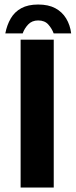

<svg xmlns="http://www.w3.org/2000/svg" viewBox="-20 -846 341 866"><path d="M73 0V-667H222.4V0ZM152.2 -825.6Q106.4 -825.6 76 -809Q45.6 -792.4 28.4 -762.7Q11.2 -733 4 -695.4H82.4Q89.8 -717 106.9 -735.4Q124 -753.8 152.2 -753.8Q181.6 -753.8 197.9 -735.4Q214.2 -717 222 -695.4H301Q296.4 -733 278.4 -762.7Q260.4 -792.4 229.4 -809Q198.4 -825.6 152.2 -825.6Z"/></svg>

Font: Maven Pro VF Beta
Style: Regular
Weight: 400
Designer: Joe Prince
Foundry: Joe Prince
Version: Version 2.002